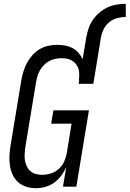

<svg xmlns="http://www.w3.org/2000/svg" viewBox="-20 -978 679 1006"><path d="M432 -782Q436 -805 444 -828.5Q452 -852 466.5 -873.5Q481 -895 501 -912Q521 -929 544 -939.5Q567 -950 591 -954Q615 -958 639 -958V-889Q617 -889 594 -883Q571 -877 552.5 -862Q534 -847 523.5 -825.5Q513 -804 509 -782ZM169 8Q142 8 118 0.5Q94 -7 75.5 -23Q57 -39 46.5 -62Q36 -85 32 -110Q28 -135 29.5 -161.5Q31 -188 35 -214L92 -559Q96 -582 103 -604.5Q110 -627 121.5 -648.5Q133 -670 149.5 -688.5Q166 -707 186.5 -719.5Q207 -732 230.5 -737.5Q254 -743 277 -743Q299 -743 320 -739.5Q341 -736 359 -726.5Q377 -717 390.5 -702Q404 -687 413 -668L432 -782H509L469 -539H392L395 -555H393Q394 -566 394.5 -569Q395 -572 395 -578Q395 -584 395 -589.5Q395 -595 394.5 -600.5Q394 -606 393 -611.5Q392 -617 390 -622Q388 -627 385 -631.5Q382 -636 379 -640.5Q376 -645 372.5 -648.5Q369 -652 364.5 -655.5Q360 -659 355.5 -661.5Q351 -664 345.5 -666Q340 -668 335 -669.5Q330 -671 324.5 -671.5Q319 -672 313 -672.5Q307 -673 301 -673Q286 -673 269.5 -669.5Q253 -666 238 -658Q223 -650 210.5 -637.5Q198 -625 189.5 -610Q181 -595 176.5 -579.5Q172 -564 169 -548L112 -203Q110 -186 109 -169Q108 -152 111 -136Q114 -120 121 -105.5Q128 -91 139.5 -81Q151 -71 167 -66.5Q183 -62 200 -62Q223 -62 246 -69Q269 -76 287.5 -92.5Q306 -109 316 -131Q326 -153 330 -176L355 -330H248L260 -400H446L380 0H310L327 -102Q316 -78 300.5 -57Q285 -36 264 -21Q243 -6 218 1Q193 8 169 8Z"/></svg>

Font: Iosevka Term Oblique
Style: Regular
Weight: 400
Italic angle: -9°
Monospace: yes
Designer: Belleve Invis
Foundry: Belleve Invis
Version: Version 31.4.0